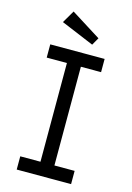

<svg xmlns="http://www.w3.org/2000/svg" viewBox="-134 -971 712 1037"><g transform="rotate(15 222.0 -452.0)"><path d="M68 0V-74H181V-626H68V-700H372V-626H259V-74H372V0ZM287 -757 103 -834 144 -904 311 -799Z"/></g></svg>

Font: Our Lexend Light
Style: Regular
Weight: 300
Designer: Bonnie Shaver-Troup, Thomas Jockin
Foundry: Lexend
Version: Version 1.007